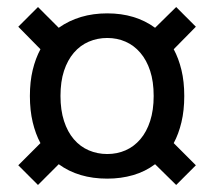

<svg xmlns="http://www.w3.org/2000/svg" viewBox="-20 -573 610 546"><path d="M421 -106Q393 -85 358.5 -75Q324 -65 285 -65Q203 -65 147 -106L88 -47L32 -103L95 -166Q81 -192 73 -225.5Q65 -259 65 -300Q65 -341 73 -374Q81 -407 95 -433L32 -497L88 -553L147 -494Q205 -535 285 -535Q365 -535 421 -494L481 -553L537 -497L474 -433Q488 -407 496 -374Q504 -341 504 -300Q504 -259 496 -225.5Q488 -192 474 -166L537 -103L481 -47ZM417 -300Q417 -341 407 -371.5Q397 -402 379 -423Q361 -444 337 -454.5Q313 -465 285 -465Q257 -465 232.5 -454.5Q208 -444 190 -423Q172 -402 162 -371.5Q152 -341 152 -300Q152 -260 162 -229Q172 -198 190 -177Q208 -156 232.5 -145.5Q257 -135 285 -135Q313 -135 337 -145.5Q361 -156 379 -177Q397 -198 407 -229Q417 -260 417 -300Z"/></svg>

Font: Share
Style: Regular
Weight: 400
Designer: Ralph du Carrois
Version: Version 1.001